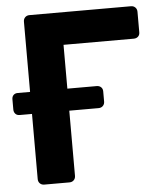

<svg xmlns="http://www.w3.org/2000/svg" viewBox="-52 -745 666 790"><g transform="rotate(-5 281.0 -350.0)"><path d="M99 0Q88 0 81 -7Q74 -14 74 -25V-294H23Q12 -294 5.5 -301Q-1 -308 -1 -319V-361Q-1 -372 5.5 -378.5Q12 -385 23 -385H74V-675Q74 -686 81 -693Q88 -700 99 -700H518Q529 -700 536 -693Q543 -686 543 -675V-590Q543 -579 536 -572.5Q529 -566 518 -566H228V-385H349Q360 -385 367 -378.5Q374 -372 374 -361V-319Q374 -308 367 -301Q360 -294 349 -294H228V-25Q228 -14 221 -7Q214 0 203 0Z"/></g></svg>

Font: Fz Rubik SemBd
Style: Regular
Weight: 600
Designer: Hubert and Fischer
Foundry: Hubert and Fischer
Version: Vit hóa bi FontZin.com